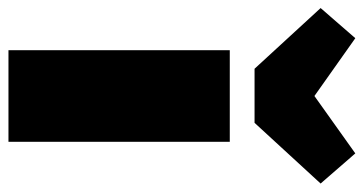

<svg xmlns="http://www.w3.org/2000/svg" viewBox="-300 -652 880 465"><g transform="rotate(90 140.5 -420.0)"><path d="M280 -840 141 -741 1 -840 -72 -756 75 -596H206L353 -756ZM252 -536H30V0H252Z"/></g></svg>

Font: Fira Sans Ultra
Style: Regular
Weight: 950
Designer: Carrois Corporate & Edenspiekermann AG
Foundry: Carrois Corporate GbR & Edenspiekermann AG
Version: Version 4.203;PS 004.203;hotconv 1.0.88;makeotf.lib2.5.64775